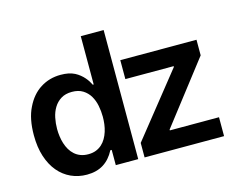

<svg xmlns="http://www.w3.org/2000/svg" viewBox="-101 -881 1299 1045"><g transform="rotate(-15 548.5 -358.5)"><path d="M43.7 -272Q43.7 -365.1 73.9 -425.4Q104 -488.3 154.8 -520.4Q205.6 -552.6 268.8 -552.6Q293.3 -552.6 312.7 -548.7Q332 -544.7 348 -536.6Q362.9 -528.8 375.2 -518.8Q387.4 -508.9 396.8 -498Q406.2 -487.2 413.2 -476.2Q420.1 -465.2 424.7 -455.3H430V-727.3H558.9V0H432.5V-85.9H424.7Q400.2 -38.4 361.7 -14.4Q323.2 9.6 268.5 9.6Q220.5 9.6 179.3 -9.2Q138.1 -28.1 108 -63.9Q77.8 -99.8 60.7 -152.3Q43.7 -204.9 43.7 -272ZM876.1 -434.3V-438.9H604V-545.5H1033.4V-457.7L765.6 -111.2V-106.5H1042.6V0H594.8V-81.7ZM304.3 -95.9Q328.8 -95.9 347.7 -103.3Q366.5 -110.8 380.7 -123.6Q394.9 -136.4 404.8 -153.6Q414.8 -170.8 421 -190.5Q427.2 -210.2 429.9 -231.4Q432.5 -252.5 432.5 -272.7Q432.5 -304.3 426.3 -335.4Q420.1 -366.5 405.4 -391.3Q390.6 -416.2 365.9 -431.6Q341.3 -447.1 304.3 -447.1Q267.8 -447.1 242.9 -431.6Q218 -416.2 202.8 -391.3Q187.5 -366.5 181.1 -335.4Q174.7 -304.3 174.7 -272.7Q174.7 -252.1 177.6 -231Q180.4 -209.9 186.6 -190.2Q192.8 -170.5 202.9 -153.2Q213.1 -136 227.5 -123.2Q241.8 -110.4 260.8 -103.2Q279.8 -95.9 304.3 -95.9Z"/></g></svg>

Font: Inter P Semi Bold
Style: Regular
Weight: 600
Designer: Rasmus Andersson
Foundry: rsms
Version: Version 3.018;git-588b23468